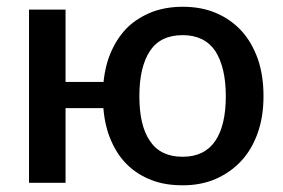

<svg xmlns="http://www.w3.org/2000/svg" viewBox="-20 -538 833 565"><path d="M517.6 -76.7Q581.5 -76.7 613.3 -123Q644.5 -168.9 644.5 -254.9Q644.5 -339.8 613.3 -388.2Q581.5 -434.6 517.6 -434.6Q452.1 -434.6 421.4 -388.2Q390.1 -340.8 390.1 -254.9Q390.1 -168 421.4 -123Q452.1 -76.7 517.6 -76.7ZM172.9 -296.9H284.7Q290 -348.6 308.6 -389.2Q327.6 -430.7 356.9 -459Q385.3 -485.8 427.7 -502.9Q469.2 -518.1 517.6 -518.1Q573.2 -518.1 616.2 -499.5Q660.2 -480.5 690.9 -446.8Q721.2 -413.6 738.8 -364.3Q755.4 -315.9 755.4 -255.4Q755.4 -194.3 738.3 -146.5Q720.7 -97.2 689.5 -64Q659.2 -31.2 614.3 -11.2Q571.3 7.3 517.6 7.3Q464.8 7.3 425.3 -8.3Q383.8 -24.4 354 -53.7Q324.7 -82.5 306.6 -125Q288.6 -166 284.2 -219.7H172.9V0H65.4V-509.8H172.9Z"/></svg>

Font: Lato-SemiBold
Style: Regular
Weight: 500
Designer: Lukasz Dziedzic with Adam Twardoch and Botio Nikoltchev
Foundry: tyPoland Lukasz Dziedzic
Version: ""